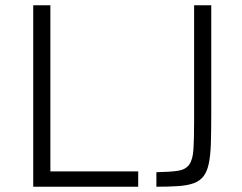

<svg xmlns="http://www.w3.org/2000/svg" viewBox="-20 -708 918 728"><path d="M106 0ZM106 0V-688H171V-58H504V0ZM573 -55Q626 -56 655 -60.5Q684 -65 697.5 -84Q711 -103 713.5 -141.5Q716 -180 716 -250V-688H781V-273Q781 -208 779.5 -162.5Q778 -117 771.5 -87Q765 -57 751.5 -39.5Q738 -22 715 -13.5Q692 -5 657.5 -2.5Q623 0 573 0Z"/></svg>

Font: Azeri Sans Light
Style: Regular
Weight: 300
Designer: Hector Gatti & Omnibus-Type (original fonts) / Cristiano Sobral (main changes and remastering)
Version: Version 1.000; ttfautohint (v1.6)